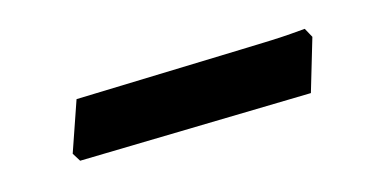

<svg xmlns="http://www.w3.org/2000/svg" viewBox="-29 -348 368 188"><g transform="rotate(-10 155.5 -254.5)"><path d="M285 -290 274 -236 40 -210 34 -218 47 -270 215 -290Q250 -294 264.5 -296.5Q279 -299 279 -299Z"/></g></svg>

Font: Alegreya
Style: Italic
Weight: 400
Italic angle: -7°
Designer: Juan Pablo del Peral
Foundry: Huerta Tipografica
Version: Version 2.009